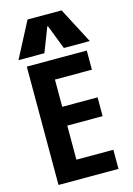

<svg xmlns="http://www.w3.org/2000/svg" viewBox="-145 -1072 791 1144"><g transform="rotate(-15 250.0 -500.0)"><path d="M68 0V-730H438V-612H210V-444H428V-328H210V-118H438V0ZM30 -780 145 -1000H355L470 -780H310L252 -930H248L190 -780Z"/></g></svg>

Font: M PLUS 1 Code
Style: Regular
Weight: 400
Designer: Coji Morishita
Foundry: UNDERFOREST DESIGN
Version: Version 1.005